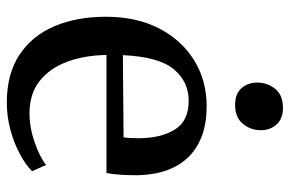

<svg xmlns="http://www.w3.org/2000/svg" viewBox="-160 -660 831 550"><g transform="rotate(90 255.0 -384.5)"><path d="M273.5 11Q191.5 11 136.8 -25Q82 -61 54.8 -125Q27.5 -189 27.5 -273Q27.5 -361 61.2 -425.8Q95 -490.5 152.8 -526Q210.5 -561.5 284 -561.5Q376.5 -561.5 427.8 -510.8Q479 -460 481.5 -364.5Q481.5 -304 475 -274.5H137Q138 -210.5 156.8 -160.8Q175.5 -111 212.2 -82.5Q249 -54 304 -54Q345 -54 387.2 -68.8Q429.5 -83.5 452 -101.5L470 -61.5Q452.5 -43.5 421.5 -26.8Q390.5 -10 352 0.5Q313.5 11 273.5 11ZM137.5 -321.5 373 -323.5Q374.5 -334 375 -347.8Q375.5 -361.5 375.5 -368Q375 -431 350.5 -470.5Q326 -510 268 -510Q213 -510 177.5 -466.8Q142 -423.5 137.5 -321.5ZM279.5 -643Q248.5 -643 232.2 -661.2Q216 -679.5 216 -706.5Q216 -735.5 234 -757.8Q252 -780 287.5 -780H288.5Q319.5 -780 336 -761.8Q352.5 -743.5 352.5 -716.5Q352.5 -687.5 334.2 -665.2Q316 -643 280.5 -643Z"/></g></svg>

Font: Merriweather Text
Style: Regular
Weight: 400
Designer: Eben Sorkin
Foundry: Eben Sorkin
Version: Version 2.100; ttfautohint (v1.7.19-72a1) -l 8 -r 50 -G 200 